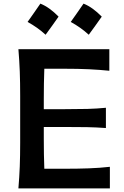

<svg xmlns="http://www.w3.org/2000/svg" viewBox="-20 -1044 686 1064"><path d="M82 0Q87.4 -63.5 89.6 -122.3Q91.8 -181.2 91.8 -253.4V-513.7Q91.8 -587.4 89.6 -647.2Q87.4 -707 82 -771.5H585.9V-651.9Q533.7 -657.2 473.9 -660.2Q414.1 -663.1 333.5 -663.1H225.6Q224.1 -622.1 223.4 -581.1Q222.7 -540 222.7 -493.2V-439H338.9Q411.6 -439 464.6 -440.4Q517.6 -441.9 566.9 -446.8V-334.5Q514.6 -338.4 461.9 -339.4Q409.2 -340.3 338.4 -340.3H222.7V-274.4Q222.7 -228.5 223.4 -188.7Q224.1 -148.9 225.6 -108.9H343.3Q411.1 -108.9 471.9 -111.1Q532.7 -113.3 588.9 -119.6V0ZM442.9 -1023.9Q468.7 -1013.7 493.9 -995.4Q519.2 -977.1 543.9 -951.9Q526.7 -927.2 508.7 -902.2Q490.7 -877.2 471.9 -851.5Q426.8 -892.8 372 -922.4Q390.3 -948.1 407.7 -973.1Q425.2 -998.1 442.9 -1023.9ZM203.7 -1023.9Q229.4 -1013.7 254.7 -995.4Q279.9 -977.1 304.6 -951.9Q287.4 -927.2 269.5 -902.2Q251.5 -877.2 232.7 -851.5Q187.5 -892.8 132.8 -922.4Q151 -948.1 168.5 -973.1Q185.9 -998.1 203.7 -1023.9Z"/></svg>

Font: Pinar SemiBold
Style: Regular
Weight: 600
Designer: Amin Abedi
Version: Version 3.000